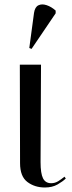

<svg xmlns="http://www.w3.org/2000/svg" viewBox="-20 -823 318 852"><path d="M179 9Q134 9 101.5 -15.5Q69 -40 69 -99L68 -536H162L160 -104Q160 -53 171 -31.5Q182 -10 207 -10Q224 -10 238.5 -19Q253 -28 266 -39L272 -31Q259 -18 235.5 -4.5Q212 9 179 9ZM120 -606 110 -610 131 -766Q135 -792 150.5 -799.5Q166 -807 187 -800Q208 -793 227 -776V-764Z"/></svg>

Font: Noto Serif Display SemiCondensed
Style: Regular
Weight: 400
Width: 4
Designer: Monotype Design Team
Foundry: Monotype Imaging Inc.
Version: Version 2.009